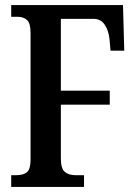

<svg xmlns="http://www.w3.org/2000/svg" viewBox="-20 -734 537 754"><path d="M24 0V-46H43Q72 -46 86 -58Q100 -70 100 -107V-605Q100 -643 86 -655.5Q72 -668 50 -668H24V-714H463L468 -535H414L410 -581Q406 -616 390.5 -638Q375 -660 347 -660H219V-378H411V-323H219V-111Q219 -73 234 -59.5Q249 -46 277 -46H310V0Z"/></svg>

Font: Noto Serif Ethiopic ExtraCondensed SemiBold
Style: Regular
Weight: 600
Width: 2
Designer: Monotype Design Team
Foundry: Monotype Imaging Inc.
Version: Version 2.102; ttfautohint (v1.8.4.7-5d5b)